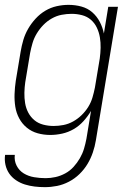

<svg xmlns="http://www.w3.org/2000/svg" viewBox="-25 -548 545 791"><path d="M160 223Q138 223 117.5 220.5Q97 218 77.5 212Q58 206 41 194.5Q24 183 13 167Q2 151 -2.5 131Q-7 111 -4 90H36Q33 114 43.5 134.5Q54 155 73 166.5Q92 178 115.5 182Q139 186 163 186Q183 186 203.5 181.5Q224 177 243.5 166.5Q263 156 278 139.5Q293 123 304 104Q315 85 321 65Q327 45 331 24L350 -91Q337 -69 319 -49Q301 -29 278.5 -16Q256 -3 231 2.5Q206 8 182 8Q155 8 130 1Q105 -6 85.5 -22Q66 -38 54 -60.5Q42 -83 38 -108.5Q34 -134 35 -161Q36 -188 40 -215L60 -335Q64 -359 71 -383Q78 -407 91 -429.5Q104 -452 122 -471.5Q140 -491 162 -504Q184 -517 208.5 -522.5Q233 -528 257 -528Q285 -528 310.5 -521Q336 -514 355 -497.5Q374 -481 386 -458Q398 -435 403 -410L421 -520H461L370 30Q366 55 357.5 80Q349 105 335.5 127.5Q322 150 302.5 169Q283 188 259 200.5Q235 213 210 218Q185 223 160 223ZM196 -29Q216 -29 236.5 -33Q257 -37 276 -47.5Q295 -58 311 -73.5Q327 -89 338.5 -107.5Q350 -126 356 -146.5Q362 -167 366 -187L386 -307Q389 -329 389.5 -351Q390 -373 386.5 -394Q383 -415 374 -434Q365 -453 349.5 -466.5Q334 -480 313 -485.5Q292 -491 270 -491Q250 -491 229 -487Q208 -483 188.5 -472Q169 -461 153.5 -445Q138 -429 126.5 -410Q115 -391 109 -370.5Q103 -350 99 -329L79 -209Q76 -188 75.5 -166Q75 -144 78.5 -123Q82 -102 91.5 -84Q101 -66 116.5 -53Q132 -40 153 -34.5Q174 -29 196 -29Z"/></svg>

Font: Iosevka Term Curly Extralight
Style: Italic
Weight: 200
Italic angle: -9°
Designer: Belleve Invis
Foundry: Belleve Invis
Version: Version 32.3.0